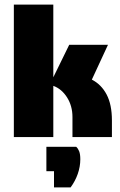

<svg xmlns="http://www.w3.org/2000/svg" viewBox="-20 -594 520 832"><path d="M40 0V-574H211V-259L280 -400H448L378 -249Q419 -228 442 -184.5Q465 -141 465 -72V0H294V-87Q294 -135 270.5 -172Q247 -209 211 -222V0ZM214 218V148H181V42H310Q318 49 323 61.5Q328 74 328 96Q328 128 317 159.5Q306 191 286 218Z"/></svg>

Font: Tac One
Style: Regular
Weight: 400
Designer: Oluseyi Olusanya, David Udoh, Eyiyemi Adegbite, Mirko Velimirović
Version: Version 1.003; ttfautohint (v1.8.4.7-5d5b)